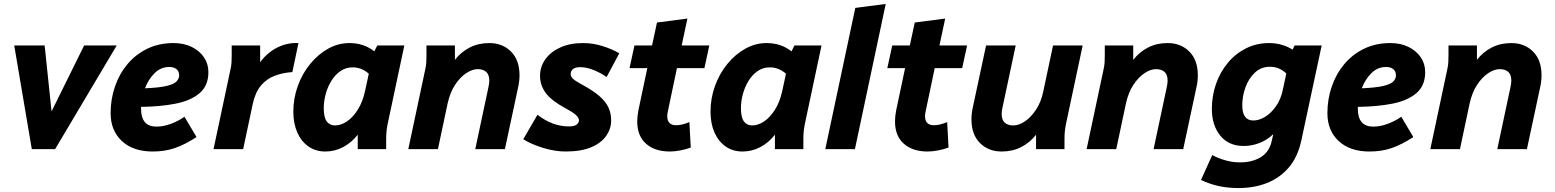

<svg xmlns="http://www.w3.org/2000/svg" viewBox="-20 -755 7870 972"><path d="M52 -525H206L241 -191L406 -525H571L259 0H141Z M540 -182Q540 -253 562 -317Q584 -381 625.5 -430.5Q667 -480 726 -508.5Q785 -537 858 -537Q911 -537 950.5 -517.5Q990 -498 1012.5 -465Q1035 -432 1035 -390Q1035 -321 990 -283Q945 -245 868 -230Q791 -215 694 -214Q694 -210 694 -205Q694 -114 772 -114Q807 -114 845 -128Q883 -142 914 -164L975 -61Q916 -23 865.5 -5.5Q815 12 753 12Q654 12 597 -41Q540 -94 540 -182ZM837 -416Q794 -416 762.5 -384.5Q731 -353 714 -308Q786 -311 823.5 -320Q861 -329 874 -343Q887 -357 887 -374Q887 -394 873.5 -405Q860 -416 837 -416Z M1061 0 1146 -400Q1151 -421 1152 -437.5Q1153 -454 1153 -476V-525H1297V-440Q1333 -489 1384 -514.5Q1435 -540 1491 -537L1460 -390Q1412 -387 1371 -371.5Q1330 -356 1301.5 -322.5Q1273 -289 1260 -231L1211 0Z M1465 -189Q1465 -257 1487.5 -319.5Q1510 -382 1550 -431Q1590 -480 1641 -508.5Q1692 -537 1749 -537Q1822 -537 1875 -495L1890 -525H2027L1942 -125Q1938 -104 1936.5 -87.5Q1935 -71 1935 -49V0H1791V-73Q1760 -33 1717.5 -10.5Q1675 12 1627 12Q1578 12 1541.5 -13.5Q1505 -39 1485 -84.5Q1465 -130 1465 -189ZM1619 -207Q1619 -161 1634 -140.5Q1649 -120 1676 -120Q1706 -120 1736.5 -140.5Q1767 -161 1791.5 -200Q1816 -239 1828 -294L1847 -382Q1810 -414 1765 -414Q1731 -414 1704 -395.5Q1677 -377 1658 -346.5Q1639 -316 1629 -279.5Q1619 -243 1619 -207Z M2047 0 2132 -400Q2137 -421 2138 -437.5Q2139 -454 2139 -476V-525H2283V-452Q2314 -492 2358 -514.5Q2402 -537 2457 -537Q2524 -537 2567 -494Q2610 -451 2610 -374Q2610 -344 2603 -313L2536 0H2386L2453 -315Q2455 -324 2456 -332Q2457 -340 2457 -347Q2457 -377 2441.5 -391Q2426 -405 2398 -405Q2371 -405 2340 -384.5Q2309 -364 2283.5 -325Q2258 -286 2246 -231L2197 0Z M2629 -50 2701 -174Q2777 -115 2859 -115Q2888 -115 2899.5 -124.5Q2911 -134 2911 -146Q2911 -157 2898 -170.5Q2885 -184 2846 -205Q2769 -247 2741.5 -286Q2714 -325 2714 -371Q2714 -417 2740.5 -454.5Q2767 -492 2816 -514.5Q2865 -537 2932 -537Q2982 -537 3031 -521.5Q3080 -506 3115 -485L3051 -365Q3023 -385 2986.5 -400Q2950 -415 2918 -415Q2893 -415 2881 -405.5Q2869 -396 2869 -380Q2869 -368 2880 -357Q2891 -346 2924 -328Q2982 -297 3014.5 -268.5Q3047 -240 3060.5 -210.5Q3074 -181 3074 -145Q3074 -104 3049.5 -68Q3025 -32 2974 -10Q2923 12 2843 12Q2791 12 2732 -5.5Q2673 -23 2629 -50Z M3167 -410 3192 -525H3281L3306 -641L3460 -661L3431 -525H3571L3546 -410H3407L3361 -191Q3358 -178 3358 -167Q3358 -121 3403 -121Q3433 -121 3470 -137L3477 -8Q3453 1 3424 6.5Q3395 12 3371 12Q3295 12 3250.5 -27.5Q3206 -67 3206 -140Q3206 -167 3212 -197L3257 -410Z M3577 -189Q3577 -257 3599.5 -319.5Q3622 -382 3662 -431Q3702 -480 3753 -508.5Q3804 -537 3861 -537Q3934 -537 3987 -495L4002 -525H4139L4054 -125Q4050 -104 4048.5 -87.5Q4047 -71 4047 -49V0H3903V-73Q3872 -33 3829.5 -10.5Q3787 12 3739 12Q3690 12 3653.5 -13.5Q3617 -39 3597 -84.5Q3577 -130 3577 -189ZM3731 -207Q3731 -161 3746 -140.5Q3761 -120 3788 -120Q3818 -120 3848.5 -140.5Q3879 -161 3903.5 -200Q3928 -239 3940 -294L3959 -382Q3922 -414 3877 -414Q3843 -414 3816 -395.5Q3789 -377 3770 -346.5Q3751 -316 3741 -279.5Q3731 -243 3731 -207Z M4158 0 4310 -715 4464 -735 4308 0Z M4472 -410 4497 -525H4586L4611 -641L4765 -661L4736 -525H4876L4851 -410H4712L4666 -191Q4663 -178 4663 -167Q4663 -121 4708 -121Q4738 -121 4775 -137L4782 -8Q4758 1 4729 6.5Q4700 12 4676 12Q4600 12 4555.5 -27.5Q4511 -67 4511 -140Q4511 -167 4517 -197L4562 -410Z M4898 -151Q4898 -181 4905 -212L4972 -525H5122L5055 -210Q5051 -194 5051 -178Q5051 -148 5066.5 -134Q5082 -120 5110 -120Q5138 -120 5168.5 -140.5Q5199 -161 5225 -200Q5251 -239 5262 -294L5311 -525H5461L5376 -125Q5372 -104 5370.5 -87.5Q5369 -71 5369 -49V0H5225V-73Q5194 -33 5150 -10.5Q5106 12 5051 12Q4984 12 4941 -31Q4898 -74 4898 -151Z M5481 0 5566 -400Q5571 -421 5572 -437.5Q5573 -454 5573 -476V-525H5717V-452Q5748 -492 5792 -514.5Q5836 -537 5891 -537Q5958 -537 6001 -494Q6044 -451 6044 -374Q6044 -344 6037 -313L5970 0H5820L5887 -315Q5889 -324 5890 -332Q5891 -340 5891 -347Q5891 -377 5875.5 -391Q5860 -405 5832 -405Q5805 -405 5774 -384.5Q5743 -364 5717.5 -325Q5692 -286 5680 -231L5631 0Z M6060 156 6117 30Q6146 46 6183 56.5Q6220 67 6257 67Q6320 67 6363 40.5Q6406 14 6418 -41L6426 -76Q6396 -47 6357 -31.5Q6318 -16 6276 -16Q6200 -16 6157.5 -68.5Q6115 -121 6115 -204Q6115 -270 6136 -330Q6157 -390 6195.5 -436.5Q6234 -483 6287.5 -510Q6341 -537 6405 -537Q6469 -537 6524 -504L6534 -525H6671L6568 -44Q6550 40 6504.5 93Q6459 146 6394 171.5Q6329 197 6250 197Q6196 197 6150 187Q6104 177 6060 156ZM6269 -222Q6269 -145 6325 -145Q6354 -145 6384.5 -163.5Q6415 -182 6440 -217.5Q6465 -253 6475 -304L6492 -383Q6456 -417 6409 -417Q6364 -417 6332.5 -387Q6301 -357 6285 -312.5Q6269 -268 6269 -222Z M6700 -182Q6700 -253 6722 -317Q6744 -381 6785.5 -430.5Q6827 -480 6886 -508.5Q6945 -537 7018 -537Q7071 -537 7110.5 -517.5Q7150 -498 7172.5 -465Q7195 -432 7195 -390Q7195 -321 7150 -283Q7105 -245 7028 -230Q6951 -215 6854 -214Q6854 -210 6854 -205Q6854 -114 6932 -114Q6967 -114 7005 -128Q7043 -142 7074 -164L7135 -61Q7076 -23 7025.5 -5.5Q6975 12 6913 12Q6814 12 6757 -41Q6700 -94 6700 -182ZM6997 -416Q6954 -416 6922.5 -384.5Q6891 -353 6874 -308Q6946 -311 6983.5 -320Q7021 -329 7034 -343Q7047 -357 7047 -374Q7047 -394 7033.5 -405Q7020 -416 6997 -416Z M7221 0 7306 -400Q7311 -421 7312 -437.5Q7313 -454 7313 -476V-525H7457V-452Q7488 -492 7532 -514.5Q7576 -537 7631 -537Q7698 -537 7741 -494Q7784 -451 7784 -374Q7784 -344 7777 -313L7710 0H7560L7627 -315Q7629 -324 7630 -332Q7631 -340 7631 -347Q7631 -377 7615.5 -391Q7600 -405 7572 -405Q7545 -405 7514 -384.5Q7483 -364 7457.5 -325Q7432 -286 7420 -231L7371 0Z"/></svg>

Font: Radio Canada
Style: Bold Italic
Weight: 700
Italic angle: -12°
Designer: Charles Daoud, Etienne Aubert Bonn, Alexandre Saumier Demers, Jacques Le Bailly
Foundry: Radio-Canada
Version: Version 2.104; ttfautohint (v1.8.4.7-5d5b);gftools[0.9.28.de